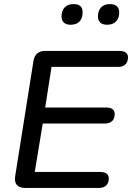

<svg xmlns="http://www.w3.org/2000/svg" viewBox="-20 -919 646 939"><path d="M54 -56 144 -623Q148 -646 162.5 -658Q177 -670 200 -670H564Q584 -670 595 -662Q606 -654 606 -639Q606 -616 593.5 -604Q581 -592 560 -592H232L201 -393H500Q520 -393 530.5 -385Q541 -377 541 -362Q541 -339 528.5 -327Q516 -315 495 -315H189L150 -78H470Q490 -78 501 -70Q512 -62 512 -47Q512 -24 499.5 -12Q487 0 465 0H103Q75 0 62.5 -14.5Q50 -29 54 -56ZM459 -838Q459 -867 474.5 -883Q490 -899 518 -899Q540 -899 551.5 -888.5Q563 -878 563 -859Q563 -830 547.5 -814Q532 -798 504 -798Q482 -798 470.5 -808.5Q459 -819 459 -838ZM281 -838Q281 -867 296.5 -883Q312 -899 340 -899Q384 -899 384 -859Q384 -830 369 -814Q354 -798 325 -798Q304 -798 292.5 -808.5Q281 -819 281 -838Z"/></svg>

Font: SN Pro
Style: Italic
Weight: 400
Italic angle: -9°
Designer: Tobias Whetton
Foundry: Supernotes
Version: Version 1.003